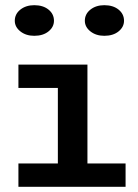

<svg xmlns="http://www.w3.org/2000/svg" viewBox="-20 -720 533 740"><path d="M203 -27V-471H317V-27ZM51 0V-90H464V0ZM51 -381V-471H288V-381ZM382 -582Q350 -582 328.5 -599Q307 -616 307 -640Q307 -666 328.5 -683Q350 -700 382 -700Q416 -700 437 -683Q458 -666 458 -640Q458 -616 437 -599Q416 -582 382 -582ZM112 -582Q80 -582 58.5 -599Q37 -616 37 -640Q37 -666 58.5 -683Q80 -700 112 -700Q146 -700 167 -683Q188 -666 188 -640Q188 -616 167 -599Q146 -582 112 -582Z"/></svg>

Font: BioRhyme SemiExpanded Medium
Style: Regular
Weight: 500
Width: 6
Designer: Aoife Mooney
Foundry: Aoife Mooney Type
Version: Version 1.600;gftools[0.9.33]